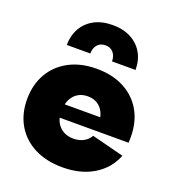

<svg xmlns="http://www.w3.org/2000/svg" viewBox="-151 -956 981 1085"><g transform="rotate(20 339.5 -413.5)"><path d="M548 -646H406.5Q406.5 -678.5 389 -698.8Q371.5 -719 341.5 -719Q311 -719 293.5 -698.8Q276 -678.5 276 -646H134.5Q135 -703.5 160 -747.2Q185 -791 231.2 -815.8Q277.5 -840.5 341.5 -840.5Q405 -840.5 451.2 -816Q497.5 -791.5 522.8 -747.8Q548 -704 548 -646ZM347 12.5Q249 12.5 177.5 -24.5Q106 -61.5 67.2 -127.8Q28.5 -194 28.5 -281.5Q28.5 -369.5 67 -436.2Q105.5 -503 175.8 -540.2Q246 -577.5 341.5 -577.5Q437 -577.5 507 -540.2Q577 -503 614.8 -436.2Q652.5 -369.5 652.5 -281.5Q652.5 -271 652.2 -262.5Q652 -254 651.5 -246H454.5Q455.5 -255.5 455.8 -265.8Q456 -276 456 -287.5Q456 -326 442.8 -354.5Q429.5 -383 405 -398.5Q380.5 -414 346 -414Q312 -414 286.5 -398Q261 -382 247.2 -352.2Q233.5 -322.5 233.5 -281.5Q233.5 -246 247.5 -219Q261.5 -192 287.5 -176.5Q313.5 -161 350 -161Q385 -161 411 -175.5Q437 -190 450.5 -214.5L644 -165Q612 -82.5 534.5 -35Q457 12.5 347 12.5ZM156 -246V-326.5H508.5L514.5 -246Z"/></g></svg>

Font: Hepta Slab ExtraLight ExtraBold
Style: Regular
Weight: 800
Version: Version 1.102